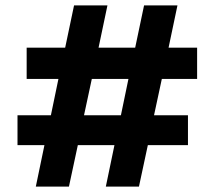

<svg xmlns="http://www.w3.org/2000/svg" viewBox="-20 -693 797 713"><path d="M429 -265 457 -400H321L292 -265ZM45 -154V-265H169L197 -400H79V-516H222L255 -673H379L346 -516H482L515 -673H639L606 -516H712V-400H581L552 -265H678V-154H529L496 0H373L405 -154H269L236 0H113L145 -154Z"/></svg>

Font: Hind Colombo
Style: Bold
Weight: 700
Designer: Jyotish Sonowal, Aditi Pimprikar
Foundry: Indian Type Foundry
Version: Version 1.000;PS 1.0;hotconv 1.0.86;makeotf.lib2.5.63406; tt